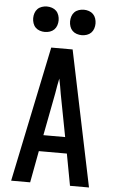

<svg xmlns="http://www.w3.org/2000/svg" viewBox="-62 -996 625 1037"><g transform="rotate(5 250.0 -477.0)"><path d="M39 0 192 -735H308L461 0H358L326 -172H174L142 0ZM309 -260 265 -490Q262 -511 258 -531.5Q254 -552 250 -572Q246 -552 242 -531.5Q238 -511 235 -490L191 -260ZM350 -816Q336 -816 322.5 -820.5Q309 -825 299.5 -834.5Q290 -844 285.5 -857.5Q281 -871 281 -885Q281 -899 285.5 -912.5Q290 -926 299.5 -935.5Q309 -945 322.5 -949.5Q336 -954 350 -954Q364 -954 377.5 -949.5Q391 -945 400.5 -935.5Q410 -926 414.5 -912.5Q419 -899 419 -885Q419 -871 414.5 -857.5Q410 -844 400.5 -834.5Q391 -825 377.5 -820.5Q364 -816 350 -816ZM150 -816Q136 -816 122.5 -820.5Q109 -825 99.5 -834.5Q90 -844 85.5 -857.5Q81 -871 81 -885Q81 -899 85.5 -912.5Q90 -926 99.5 -935.5Q109 -945 122.5 -949.5Q136 -954 150 -954Q164 -954 177.5 -949.5Q191 -945 200.5 -935.5Q210 -926 214.5 -912.5Q219 -899 219 -885Q219 -871 214.5 -857.5Q210 -844 200.5 -834.5Q191 -825 177.5 -820.5Q164 -816 150 -816Z"/></g></svg>

Font: Iosevka Term Semibold
Style: Regular
Weight: 600
Monospace: yes
Designer: Belleve Invis
Foundry: Belleve Invis
Version: Version 31.4.0